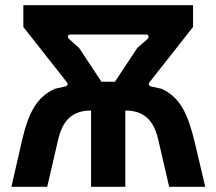

<svg xmlns="http://www.w3.org/2000/svg" viewBox="-20 -720 834 740"><path d="M64 -175 24 0H162L203 -177C219 -250 253 -294 331 -294V0H463V-294C541 -294 575 -250 591 -177L632 0H771L730 -174C704 -281 674 -346 602 -378L566 -386C555 -388 549 -394 557 -404L724 -616V-700H70V-616L237 -404C245 -394 239 -388 228 -386L192 -378C120 -346 89 -283 64 -175ZM371 -405 285 -535 246 -570C238 -578 241 -587 252 -587H542C553 -587 556 -578 549 -570L509 -535L423 -405Z"/></svg>

Font: Finlandica SemiBold
Style: Regular
Weight: 600
Designer: Niklas Ekholm, Juho Hiilivirta, Jaakko Suomalainen
Foundry: Helsinki Type Studio
Version: Version 2.000;Glyphs 3.2 (3202)